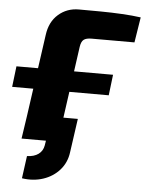

<svg xmlns="http://www.w3.org/2000/svg" viewBox="-78 -741 752 996"><g transform="rotate(5 298.5 -242.5)"><path d="M54 0 73 -127H336L311 49Q304 103 270 141.5Q236 180 184.5 197Q133 214 74 205L90 88Q127 87 149.5 70.5Q172 54 177 25L181 0ZM-18 -263 -5 -371H498L485 -263ZM292 -693Q347 -693 405 -692.5Q463 -692 517.5 -689Q572 -686 615 -680L594 -548H371Q343 -548 330 -538Q317 -528 313 -500L243 0H55L132 -546Q141 -615 185.5 -654Q230 -693 292 -693Z"/></g></svg>

Font: Exo 2 ExtraBold
Style: Italic
Weight: 800
Italic angle: -8°
Designer: Natanael Gama
Foundry: Natanael Gama
Version: Version 2.010